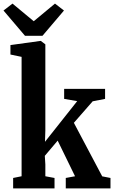

<svg xmlns="http://www.w3.org/2000/svg" viewBox="-46 -1047 634 1067"><path d="M27 0V-58L74 -67.5V-731L12 -744V-796.5L178 -819.5H181L206 -800.5V-322.5L204 -259L383 -485L310.5 -497.5V-553H538V-497.5L469 -484L364.5 -364.5L522 -67L568 -58V0H319.5V-58L371 -67.5L274.5 -265.5L203 -181L206 -133V-67.5L257 -58V0ZM93 -848 -26.5 -988.5 23.5 -1027 141.5 -929 259.5 -1027 309.5 -988.5 190 -848Z"/></svg>

Font: Merriweather 24pt SemiCondensed
Style: Bold
Weight: 700
Width: 4
Designer: Eben Sorkin
Foundry: Eben Sorkin
Version: Version 2.100